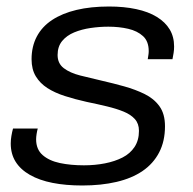

<svg xmlns="http://www.w3.org/2000/svg" viewBox="-20 -558 593 590"><path d="M233 12Q182 12 141.5 4Q101 -4 72 -20.5Q43 -37 28 -61Q13 -85 13 -117Q13 -128 15 -140Q17 -152 20 -163H96Q94 -156 92.5 -146.5Q91 -137 91 -130Q91 -99 111 -81.5Q131 -64 164 -57Q197 -50 238 -50Q272 -50 302.5 -56Q333 -62 356.5 -74Q380 -86 393.5 -106.5Q407 -127 407 -156Q407 -178 394.5 -192Q382 -206 360 -215Q338 -224 309 -231Q280 -238 246 -245Q210 -253 179 -263Q148 -273 125.5 -287.5Q103 -302 90 -323.5Q77 -345 77 -376Q77 -415 93 -445.5Q109 -476 140 -496.5Q171 -517 215 -527.5Q259 -538 315 -538Q361 -538 398.5 -530Q436 -522 462 -506Q488 -490 501.5 -467.5Q515 -445 515 -415Q515 -405 513.5 -395.5Q512 -386 510 -376H434Q435 -383 436 -389Q437 -395 437 -401Q437 -431 419.5 -447Q402 -463 374 -469.5Q346 -476 313 -476Q286 -476 258.5 -472Q231 -468 208 -458.5Q185 -449 171 -432Q157 -415 157 -389Q157 -363 176 -348.5Q195 -334 226.5 -326Q258 -318 293 -310Q328 -302 362 -292.5Q396 -283 424.5 -269Q453 -255 470 -231.5Q487 -208 487 -170Q487 -124 469 -89.5Q451 -55 418 -32.5Q385 -10 338 1Q291 12 233 12Z"/></svg>

Font: Archivo SemiExpanded Light
Style: Italic
Weight: 300
Width: 6
Italic angle: -10°
Designer: Hector Gatti
Foundry: Omnibus-Type
Version: Version 2.001